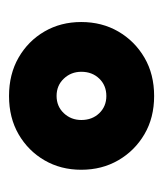

<svg xmlns="http://www.w3.org/2000/svg" viewBox="13 -769 370 436"><g transform="rotate(90 198.0 -551.0)"><path d="M198 -386.5Q148.5 -386.5 110.8 -408.2Q73 -430 51.5 -467Q30 -504 30 -550.4Q30 -597.5 51.6 -634.7Q73.3 -672 110.9 -694Q148.5 -716 198 -716Q247.4 -716 284.8 -694Q322.3 -672 343.9 -634.7Q365.5 -597.5 365.5 -550.4Q365.5 -504 344 -467Q322.5 -430 284.9 -408.2Q247.4 -386.5 198 -386.5ZM197.8 -494.5Q221.5 -494.5 237 -510.9Q252.5 -527.3 252.5 -550.7Q252.5 -575.3 237.1 -591.4Q221.6 -607.5 198 -607.5Q174 -607.5 158.5 -591.4Q143 -575.3 143 -550.7Q143 -527.3 158.6 -510.9Q174.1 -494.5 197.8 -494.5Z"/></g></svg>

Font: Outfit Thin
Style: Regular
Weight: 100
Designer: Rodrigo Fuenzalida
Foundry: fragTYPE
Version: Version 1.100;gftools[0.9.27]